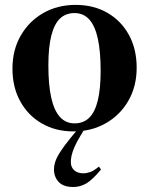

<svg xmlns="http://www.w3.org/2000/svg" viewBox="-20 -526 610 786"><path d="M285.5 -21Q321.5 -21 345 -43.8Q368.5 -66.5 380.2 -114Q392 -161.5 392 -236Q392 -314 380.8 -366.5Q369.5 -419 345.8 -445.8Q322 -472.5 285 -472.5Q249 -472.5 225.5 -450Q202 -427.5 190 -380Q178 -332.5 178 -258Q178 -180 189.5 -127.2Q201 -74.5 224.8 -47.8Q248.5 -21 285.5 -21ZM281 12Q208 12 151.5 -20.5Q95 -53 63 -111Q31 -169 31 -245Q31 -321.5 65 -380.5Q99 -439.5 157.5 -472.8Q216 -506 289.5 -506Q363.5 -506 419.8 -473.5Q476 -441 507.8 -383Q539.5 -325 539.5 -249Q539.5 -172 505.2 -113Q471 -54 412.2 -21Q353.5 12 281 12ZM311 27Q293 56.5 284.5 76.8Q276 97 273 111Q270 125 270 137.5Q270 158.5 283.8 171Q297.5 183.5 321 183.5Q334 183.5 348.8 178.5Q363.5 173.5 385 156L393.5 168Q358.5 210 333.5 224.8Q308.5 239.5 280 239.5Q239.5 239.5 220.2 218.8Q201 198 201 168Q201 152.5 206.5 135.5Q212 118.5 226.8 95.5Q241.5 72.5 269 38.5L318.5 -21H340Z"/></svg>

Font: Newsreader 60pt SemiBold
Style: Regular
Weight: 600
Designer: Hugues Gentile
Foundry: Production Type
Version: Version 1.003